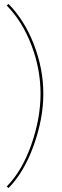

<svg xmlns="http://www.w3.org/2000/svg" viewBox="-20 -731 312 966"><path d="M23 215 14 207Q91 129 137.5 -3Q184 -135 184 -259.5Q184 -384 138 -504Q92 -624 14 -703L23 -711Q103 -630 150.5 -507.5Q198 -385 198 -259.5Q198 -134 149.5 1Q101 136 23 215Z"/></svg>

Font: Almendra Display
Style: Regular
Weight: 400
Designer: Ana Sanfelippo
Foundry: Ana Sanfelippo
Version: Version 1.004